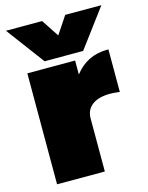

<svg xmlns="http://www.w3.org/2000/svg" viewBox="-116 -842 706 914"><g transform="rotate(-15 237.0 -384.5)"><path d="M3.9 -769H182.1L238.8 -683.1L295.9 -769H474.1L334 -581.1H144ZM49.8 0V-546.9H285.2V-478Q346.2 -557.1 446.8 -557.1H452.1V-347.2L445.8 -348.1Q422.9 -351.1 404.8 -351.1Q348.1 -351.1 316.7 -327.6Q285.2 -304.2 285.2 -261.2V0Z"/></g></svg>

Font: Trueno UltraBlack
Style: Regular
Weight: 950
Designer: Julieta Ulanovsky
Foundry: Julieta Ulanovsky
Version: Version 3.001b | FøM Fix